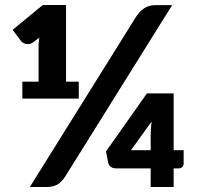

<svg xmlns="http://www.w3.org/2000/svg" viewBox="-20 -749 792 769"><path d="M241.5 -42.5Q233.5 -30 225.2 -21.8Q217 -13.5 207.8 -8.8Q198.5 -4 188 -2Q177.5 0 165.5 0H99.5L523.5 -679.5Q538.5 -703 557.5 -715.8Q576.5 -728.5 603.5 -728.5H669.5ZM295.5 -422V-354H69.5V-422H134.5V-571L137.5 -598L112.5 -579.5Q105 -574 97.5 -572.8Q90 -571.5 83.5 -573Q77 -574.5 72 -577.8Q67 -581 64.5 -584.5L30.5 -629.5L151.5 -729H244.5V-422ZM583.5 -147.5V-202Q583.5 -215 584.2 -230.5Q585 -246 587.5 -262.5L504.5 -147.5ZM715.5 -147.5V-94Q715.5 -86.5 710 -80.5Q704.5 -74.5 695.5 -74.5H675.5V0H583.5V-74.5H446.5Q432 -74.5 424 -80.8Q416 -87 413.5 -96.5L404.5 -142.5L568.5 -375H675.5V-147.5Z"/></svg>

Font: Lato ExtraBold
Style: Regular
Weight: 800
Designer: Lukasz Dziedzic with Adam Twardoch and Botio Nikoltchev
Foundry: tyPoland Lukasz Dziedzic
Version: Version 2.015; 2015-08-06; http://www.latofonts.com/